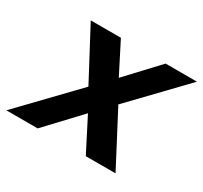

<svg xmlns="http://www.w3.org/2000/svg" viewBox="-172 -677 882 833"><g transform="rotate(30 269.0 -260.5)"><path d="M-58 0 199 -267 64 -521H215L294 -366L439 -521H596L350 -265L489 0H340L255 -166L99 0Z"/></g></svg>

Font: Red Hat Display ExtraBold
Style: Italic
Weight: 800
Italic angle: -12°
Designer: Pentagram, MCKL
Foundry: Pentagram, MCKL
Version: Version 1.023